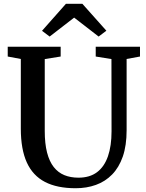

<svg xmlns="http://www.w3.org/2000/svg" viewBox="-20 -991 776 1019"><path d="M381.5 8Q283 8 218.5 -25.5Q154 -59 122.2 -129Q90.5 -199 90.5 -308V-678L21 -691V-743H302V-691L217.5 -677.5V-296Q217.5 -228.5 229.8 -181.2Q242 -134 265.2 -104.5Q288.5 -75 321.5 -61.5Q354.5 -48 396.5 -48Q456 -48 494.8 -77Q533.5 -106 552.8 -161.2Q572 -216.5 572 -294L571.5 -677.5L488 -691V-743H723V-691L652 -678V-300Q652 -218.5 631.8 -160.2Q611.5 -102 575 -64.8Q538.5 -27.5 489.2 -9.8Q440 8 381.5 8ZM243.5 -797 203 -827.5 330 -971H417L544.5 -828L503.5 -797L373.5 -897.5Z"/></svg>

Font: Merriweather 28pt SemiBold
Style: Regular
Weight: 600
Version: Version 2.100